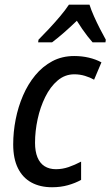

<svg xmlns="http://www.w3.org/2000/svg" viewBox="-20 -786 470 816"><path d="M201.2 9.8Q150.4 9.8 113.3 -10.5Q76.2 -30.8 56.2 -71.3Q36.1 -111.8 36.1 -172.4Q36.1 -225.1 46.6 -278.6Q57.1 -332 77.9 -380.1Q98.6 -428.2 129.9 -466.1Q161.1 -503.9 202.4 -525.9Q243.7 -547.9 295.4 -547.9Q328.1 -547.9 357.4 -541Q386.7 -534.2 411.1 -521L379.9 -447.3Q362.8 -457 341.1 -463.6Q319.3 -470.2 295.9 -470.2Q255.9 -470.2 224.9 -443.8Q193.8 -417.5 172.4 -374Q150.9 -330.6 139.9 -279.5Q128.9 -228.5 128.9 -179.2Q128.9 -142.6 139.2 -117.4Q149.4 -92.3 169.4 -79.6Q189.5 -66.9 217.8 -66.9Q245.1 -66.9 271.5 -75.9Q297.9 -85 324.7 -99.1V-21.5Q300.3 -7.8 269 1Q237.8 9.8 201.2 9.8ZM142.1 -606 143.6 -617.2Q164.1 -637.7 188.2 -663.6Q212.4 -689.5 235.1 -716.3Q257.8 -743.2 272.9 -766.1H360.4Q367.2 -744.1 379.4 -716.8Q391.6 -689.5 405.3 -662.8Q418.9 -636.2 429.7 -617.2L428.2 -606H373.5Q363.3 -617.7 351.8 -632.3Q340.3 -647 328.9 -663.6Q317.4 -680.2 306.6 -697.8Q278.8 -670.9 252 -647.5Q225.1 -624 201.2 -606Z"/></svg>

Font: Open Sans SemiCondensed Medium
Style: Italic
Weight: 500
Width: 4
Italic angle: -12°
Designer: Monotype Design Team
Foundry: Monotype Imaging Inc.
Version: Version 3.000